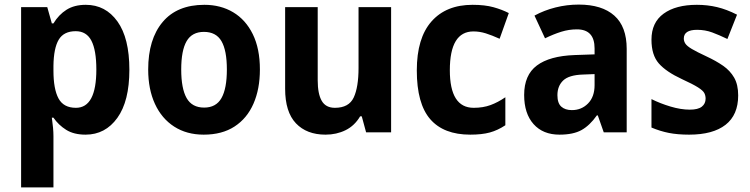

<svg xmlns="http://www.w3.org/2000/svg" viewBox="-20 -643 3271 837"><path d="M354 -622Q440 -622 492 -549.5Q544 -477 544 -339Q544 -202 491.5 -129Q439 -56 353 -56Q302 -56 268.5 -77Q235 -98 213 -130H206Q213 -82 213 -50V174H72V-612H186L206 -541H213Q236 -579 270 -600.5Q304 -622 354 -622ZM310 -507Q258 -507 236 -470Q214 -433 213 -356V-335Q213 -255 235 -214Q257 -173 311 -173Q400 -173 400 -340Q400 -424 378.5 -465.5Q357 -507 310 -507Z M1113 -340Q1113 -255 1085 -191Q1057 -127 1002.5 -91.5Q948 -56 868 -56Q794 -56 739.5 -91Q685 -126 655.5 -190Q626 -254 626 -340Q626 -472 689 -547Q752 -622 871 -622Q942 -622 996.5 -589.5Q1051 -557 1082 -494Q1113 -431 1113 -340ZM770 -340Q770 -257 793.5 -215.5Q817 -174 870 -174Q922 -174 945.5 -215.5Q969 -257 969 -340Q969 -423 945.5 -463.5Q922 -504 869 -504Q817 -504 793.5 -463.5Q770 -423 770 -340Z M1685 -612V-66H1576L1557 -136H1550Q1526 -95 1486.5 -75.5Q1447 -56 1399 -56Q1317 -56 1270 -105.5Q1223 -155 1223 -256V-612H1365V-293Q1365 -234 1382.5 -203.5Q1400 -173 1440 -173Q1501 -173 1522 -218Q1543 -263 1543 -347V-612Z M2030 -56Q1914 -56 1855.5 -123.5Q1797 -191 1797 -336Q1797 -477 1861 -549.5Q1925 -622 2040 -622Q2094 -622 2131.5 -611.5Q2169 -601 2198 -586L2158 -474Q2125 -489 2098 -497.5Q2071 -506 2044 -506Q1941 -506 1941 -337Q1941 -173 2045 -173Q2086 -173 2118.5 -185Q2151 -197 2183 -219V-97Q2150 -75 2115.5 -65.5Q2081 -56 2030 -56Z M2503 -623Q2604 -623 2658 -575Q2712 -527 2712 -430V-66H2612L2586 -140H2582Q2551 -96 2515 -76Q2479 -56 2419 -56Q2347 -56 2306 -102Q2265 -148 2265 -229Q2265 -316 2320.5 -357.5Q2376 -399 2485 -403L2572 -406V-432Q2572 -515 2495 -515Q2460 -515 2426.5 -504.5Q2393 -494 2356 -476L2310 -575Q2352 -598 2401.5 -610.5Q2451 -623 2503 -623ZM2521 -318Q2460 -316 2435 -292Q2410 -268 2410 -228Q2410 -193 2427 -178Q2444 -163 2473 -163Q2515 -163 2543.5 -192Q2572 -221 2572 -272V-320Z M3198 -227Q3198 -142 3143 -99Q3088 -56 2984 -56Q2934 -56 2896 -63.5Q2858 -71 2820 -87V-211Q2858 -192 2903 -178.5Q2948 -165 2987 -165Q3023 -165 3039.5 -178Q3056 -191 3056 -213Q3056 -226 3050.5 -237Q3045 -248 3023 -262Q3001 -276 2953 -298Q2884 -330 2852 -366.5Q2820 -403 2820 -470Q2820 -545 2873 -583.5Q2926 -622 3018 -622Q3064 -622 3106 -612Q3148 -602 3193 -579L3151 -473Q3116 -490 3085 -501.5Q3054 -513 3019 -513Q2961 -513 2961 -475Q2961 -463 2968 -452.5Q2975 -442 2996 -429.5Q3017 -417 3060 -397Q3101 -378 3132 -356.5Q3163 -335 3180.5 -304.5Q3198 -274 3198 -227Z"/></svg>

Font: Noto Sans Malayalam UI SemiCondensed
Style: Bold
Weight: 700
Width: 4
Designer: Jelle Bosma - Monotype Design Team
Foundry: Monotype Imaging Inc.
Version: Version 2.104; ttfautohint (v1.8.4.7-5d5b)